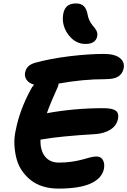

<svg xmlns="http://www.w3.org/2000/svg" viewBox="-20 -1105 741 1118"><path d="M478 -849.1Q420.9 -849.1 381.6 -898.4Q342.3 -947.8 346.2 -1007.8Q349.1 -1046.9 367.4 -1065.9Q385.7 -1085 422.9 -1085Q452.1 -1085 468.3 -1069.1Q484.4 -1053.2 490.2 -1020Q493.2 -1001.5 501.2 -985.4Q509.3 -969.2 517.6 -959Q525.9 -948.7 533.7 -939Q541.5 -929.2 545.2 -917.7Q548.8 -906.2 545.9 -893.1Q536.6 -849.1 478 -849.1ZM318.8 -6.8Q271 -6.8 230.2 -19.5Q189.5 -32.2 160.2 -55.2Q130.9 -78.1 108.9 -109.6Q86.9 -141.1 76.7 -179.2Q66.4 -217.3 64 -260Q61.5 -302.7 71.8 -348.1Q94.7 -464.4 157.2 -580.1Q165.5 -597.7 178.2 -611.8Q148.4 -620.6 135 -640.1Q121.6 -659.7 126 -682.1Q130.4 -703.6 143.3 -717Q156.2 -730.5 182.1 -738.8Q273.9 -764.2 385.5 -777.6Q497.1 -791 584 -791Q648.4 -791 677.7 -767.3Q707 -743.7 700.2 -708Q693.8 -676.3 669.9 -660.2Q646 -644 592.8 -644Q461.4 -644 320.8 -618.2Q320.8 -609.4 317.9 -602.1Q275.4 -509.3 252.9 -445.8Q412.6 -475.1 582 -475.1Q634.3 -475.1 654.1 -460.4Q673.8 -445.8 667 -412.1Q658.7 -373 623.3 -350.6Q587.9 -328.1 537.1 -324.2Q327.1 -312 215.8 -292Q213.4 -231 241.5 -194.6Q269.5 -158.2 323.2 -158.2Q363.3 -158.2 400.1 -163.8Q437 -169.4 459.5 -176Q481.9 -182.6 504.4 -188.2Q526.9 -193.8 541 -193.8Q568.8 -193.8 579.8 -172.1Q590.8 -150.4 585 -121.1Q573.7 -66.9 508.8 -36.9Q443.8 -6.8 318.8 -6.8Z"/></svg>

Font: Shantell Sans Irregular Bouncy
Style: Bold Italic
Weight: 700
Italic angle: -11.31°
Designer: Stephen Nixon, Anya Danilova, Shantell Martin
Foundry: Arrow Type
Version: Version 1.006;[9816181b4]